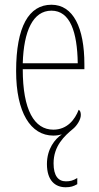

<svg xmlns="http://www.w3.org/2000/svg" viewBox="-20 -562 419 810"><path d="M257 228C278 228 290 224 306 215V189C288 200 276 203 258 203C226 203 206 180 206 127C206 54 251 12 290 -20C304 -32 321 -57 321 -77C321 -90 317 -96 312 -99C296 -57 263 -15 205 -15C125 -15 76 -97 76 -270H336V-291C336 -445 289 -542 197 -542C102 -542 48 -450 48 -262C48 -88 109 10 205 10C218 10 230 8 241 5C212 24 178 66 178 130C178 200 213 228 257 228ZM308 -295H76C80 -431 119 -517 197 -517C276 -517 306 -427 308 -295Z"/></svg>

Font: Noto Serif Hebrew ExtraCondensed Thin
Style: Regular
Weight: 100
Width: 2
Designer: Monotype Design Team
Foundry: Monotype Imaging Inc.
Version: Version 2.004